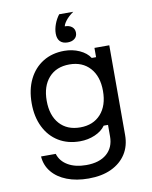

<svg xmlns="http://www.w3.org/2000/svg" viewBox="-110 -928 970 1223"><g transform="rotate(-10 375.0 -316.5)"><path d="M639 -18Q639 53 605.5 105Q572 157 510.5 186Q449 215 363 215Q284 215 223.5 191.5Q163 168 127.5 125Q92 82 88 24H183Q198 73 245.5 100.5Q293 128 363 128Q448 128 495.5 87Q543 46 543 -26V-100H515Q492 -67 447 -47.5Q402 -28 350 -28Q271 -28 212 -64Q153 -100 120.5 -166Q88 -232 88 -319Q88 -408 120.5 -474Q153 -540 212 -576.5Q271 -613 350 -613Q403 -613 448 -592.5Q493 -572 515 -538H543V-598H639ZM185 -319Q185 -224 233.5 -169.5Q282 -115 367 -115Q451 -115 500 -169.5Q549 -224 549 -319Q549 -413 500 -467.5Q451 -522 367 -522Q282 -522 233.5 -467.5Q185 -413 185 -319ZM382 -766Q410 -766 427 -752Q444 -738 444 -714Q444 -690 427 -676Q410 -662 382 -662Q354 -662 337 -676Q320 -690 320 -714Q320 -738 337 -752Q354 -766 382 -766ZM450 -848Q417 -825 398.5 -800.5Q380 -776 380 -759L382 -662Q350 -662 333 -679.5Q316 -697 316 -730Q316 -759 327.5 -790.5Q339 -822 359 -848Z"/></g></svg>

Font: Martian Mono SemiExpanded Light
Style: Regular
Weight: 300
Width: 6
Monospace: yes
Designer: Roman Shamin
Foundry: Evil Martians
Version: Version 0.930